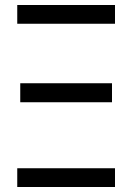

<svg xmlns="http://www.w3.org/2000/svg" viewBox="-20 -748 529 768"><path d="M49 -653V-728H440V-653ZM61 -339V-415H428V-339ZM49 0V-75H440V0Z"/></svg>

Font: Murecho
Style: Regular
Weight: 400
Designer: Neil Summerour
Foundry: Positype
Version: Version 1.010; ttfautohint (v1.8.3)